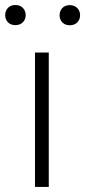

<svg xmlns="http://www.w3.org/2000/svg" viewBox="-60 -735 334 755"><path d="M131.8 0H77.6V-528.3H131.8ZM-39.6 -675.3Q-39.6 -692.4 -28.8 -703.9Q-18.1 -715.3 0.5 -715.3Q19 -715.3 30 -703.9Q41 -692.4 41 -675.3Q41 -658.7 30 -647.5Q19 -636.2 0.5 -636.2Q-18.1 -636.2 -28.8 -647.5Q-39.6 -658.7 -39.6 -675.3ZM174.3 -674.8Q174.3 -691.9 185.1 -703.4Q195.8 -714.8 214.4 -714.8Q232.9 -714.8 243.9 -703.4Q254.9 -691.9 254.9 -674.8Q254.9 -658.2 243.9 -647Q232.9 -635.7 214.4 -635.7Q195.8 -635.7 185.1 -647Q174.3 -658.2 174.3 -674.8Z"/></svg>

Font: TypoPRO Roboto
Style: Regular
Weight: 300
Designer: Google
Version: Version 2.136; 2016